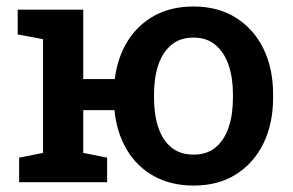

<svg xmlns="http://www.w3.org/2000/svg" viewBox="-20 -558 898 588"><path d="M573.2 10.3Q503.4 10.3 451.4 -18.6Q399.4 -47.4 368.4 -99.4Q337.4 -151.4 330.6 -220.7H234.9V-89.8L308.1 -75.2V0H38.6V-75.2L111.8 -89.8V-438L34.2 -452.6V-528.3H234.9V-315.9H331.5Q339.8 -382.3 371.1 -432.4Q402.3 -482.4 453.4 -510.3Q504.4 -538.1 572.3 -538.1Q647.9 -538.1 702.6 -503.7Q757.3 -469.2 786.9 -408.7Q816.4 -348.1 816.4 -269V-258.8Q816.4 -179.7 786.9 -119.1Q757.3 -58.6 703.1 -24.2Q648.9 10.3 573.2 10.3ZM573.2 -84.5Q613.8 -84.5 640.4 -106.7Q667 -128.9 680.2 -168Q693.4 -207 693.4 -258.8V-269Q693.4 -319.3 680.2 -358.4Q667 -397.5 640.1 -420.2Q613.3 -442.9 572.3 -442.9Q531.2 -442.9 504.4 -420.2Q477.5 -397.5 464.6 -358.4Q451.7 -319.3 451.7 -269V-258.8Q451.7 -207 464.8 -167.7Q478 -128.4 504.9 -106.4Q531.7 -84.5 573.2 -84.5Z"/></svg>

Font: Roboto Slab LO Medium
Style: Regular
Weight: 500
Designer: Google
Version: Version 2.000